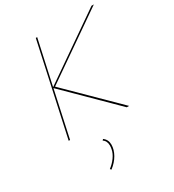

<svg xmlns="http://www.w3.org/2000/svg" viewBox="-221 -783 1086 1197"><g transform="rotate(-30 322.0 -184.5)"><path d="M178 -335 518 0H501L165 -332L93 0H83L226 -658H236L166 -338L627 -658H644ZM217 281Q244 261 263.5 234Q283 207 288 180Q291 167 291 154Q291 120 267 105L274 97Q302 117 302 153Q302 189 281.5 225Q261 261 224 289Z"/></g></svg>

Font: Ysabeau Hairline
Style: Italic
Weight: 100
Italic angle: -12°
Designer: Christian Thalmann (Catharsis Fonts)
Version: Version 0.003